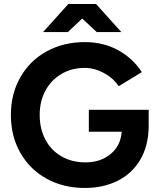

<svg xmlns="http://www.w3.org/2000/svg" viewBox="-20 -921 782 953"><path d="M34 -350Q34 -455 81 -537.5Q128 -620 211.5 -666Q295 -712 401 -712Q494 -712 567 -671.5Q640 -631 684 -563L569 -493Q543 -533 496 -558.5Q449 -584 401 -584Q336 -584 285 -554Q234 -524 205.5 -471Q177 -418 177 -350Q177 -282 205 -228.5Q233 -175 285 -145Q337 -115 404 -115Q479 -115 529 -156.5Q579 -198 584 -267H421V-376H718V-290Q716 -195 675.5 -127Q635 -59 563.5 -23.5Q492 12 401 12Q295 12 211.5 -34Q128 -80 81 -162.5Q34 -245 34 -350ZM388 -829 317 -762H194L319 -901H457L582 -762H460Z"/></svg>

Font: Oak Sans
Style: Bold
Weight: 700
Designer: Erik Kennedy, Walven
Foundry: Erik Kennedy, Walven
Version: Version 1.000